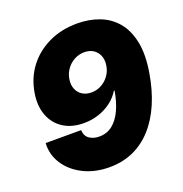

<svg xmlns="http://www.w3.org/2000/svg" viewBox="-134 -857 939 986"><g transform="rotate(-20 335.5 -363.5)"><path d="M299.8 11.7Q219.7 11.7 157.7 -19.5Q95.7 -50.8 62 -103Q28.3 -155.3 32.2 -217.3H226.1Q227.1 -185.5 249 -169.9Q271 -154.3 303.2 -154.3Q345.2 -154.3 376 -178.7Q406.7 -203.1 427 -247.3Q447.3 -291.5 457 -349.6H453.1Q433.1 -316.9 401.9 -293.7Q370.6 -270.5 332.5 -258.3Q294.4 -246.1 253.4 -246.1Q186.5 -246.1 140.6 -276.1Q94.7 -306.2 75.2 -358.9Q55.7 -411.6 66.9 -478.5Q79.6 -556.6 124.3 -615.2Q168.9 -673.8 238.3 -706.5Q307.6 -739.3 392.6 -739.3Q458 -739.3 512.9 -718.5Q567.9 -697.8 605.5 -653.6Q643.1 -609.4 657.5 -539.6Q671.9 -469.7 655.3 -372.1Q640.6 -283.7 610.1 -212.9Q579.6 -142.1 534.4 -91.8Q489.3 -41.5 430.4 -14.9Q371.6 11.7 299.8 11.7ZM343.3 -380.9Q365.2 -380.9 384.8 -388.7Q404.3 -396.5 420.2 -410.4Q436 -424.3 446.8 -443.1Q457.5 -461.9 460.9 -484.4Q465.8 -514.2 456.5 -537.6Q447.3 -561 427 -574.5Q406.7 -587.9 377.4 -587.9Q348.6 -587.9 323.2 -574.5Q297.9 -561 280.8 -537.6Q263.7 -514.2 258.8 -484.4Q253.9 -454.6 263.2 -431.2Q272.5 -407.7 293.2 -394.3Q314 -380.9 343.3 -380.9Z"/></g></svg>

Font: Inter 16pt Black
Style: Italic
Weight: 900
Italic angle: -9.3988°
Version: Version 4.001;git-66647c0bb